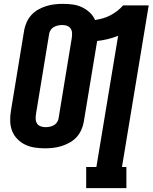

<svg xmlns="http://www.w3.org/2000/svg" viewBox="-20 -763 793 998"><path d="M428 215V105H481L594 -577Q567 -566 539.5 -559.5Q512 -553 485 -550L415 -127Q411 -106 401.5 -85.5Q392 -65 376.5 -48.5Q361 -32 340.5 -21Q320 -10 299 -3.5Q278 3 256.5 5.5Q235 8 214 8Q187 8 160.5 4Q134 0 111 -11Q88 -22 70 -40.5Q52 -59 43 -82.5Q34 -106 33 -133Q32 -160 37 -188L106 -608Q110 -629 119.5 -649.5Q129 -670 144.5 -686.5Q160 -703 180 -714Q200 -725 221 -731.5Q242 -738 263.5 -740.5Q285 -743 306 -743Q333 -743 358.5 -739.5Q384 -736 406 -725.5Q428 -715 446 -698.5Q464 -682 474 -659Q494 -662 514 -667.5Q534 -673 553 -683Q572 -693 589 -706Q606 -719 620 -735H753L614 105H637V215ZM216 -102Q227 -102 237.5 -104Q248 -106 258 -111Q268 -116 275 -125.5Q282 -135 284 -145L353 -565Q355 -578 354.5 -591Q354 -604 347.5 -614Q341 -624 329.5 -628.5Q318 -633 305 -633Q295 -633 284 -631Q273 -629 262.5 -624Q252 -619 245 -609.5Q238 -600 236 -590L167 -170Q165 -157 165.5 -144Q166 -131 172.5 -121Q179 -111 191 -106.5Q203 -102 216 -102Z"/></svg>

Font: Iosevka Etoile Extrabold
Style: Italic
Weight: 800
Italic angle: -9°
Designer: Belleve Invis
Foundry: Belleve Invis
Version: Version 22.1.2; ttfautohint (v1.8.4)